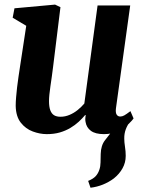

<svg xmlns="http://www.w3.org/2000/svg" viewBox="-20 -588 648 856"><path d="M383.5 249 373 218.5Q395.5 209.5 406.5 197.5Q417.5 185.5 423 168.5Q428 154 428.2 136.2Q428.5 118.5 429 98.5Q430 60 448.2 37.2Q466.5 14.5 481 -5L562.5 -49.5Q548 -31 540.8 -11.5Q533.5 8 534 30.5Q534 45 537.2 66Q540.5 87 540.5 107Q540.5 137 526.2 162.5Q512 188 487.5 207.5Q465.5 224 439 234.8Q412.5 245.5 383.5 249ZM188.5 10Q158 10 126.2 -1.8Q94.5 -13.5 72.8 -41Q51 -68.5 50 -116Q50 -133.5 51.8 -154.5Q53.5 -175.5 56.2 -198.8Q59 -222 62.5 -246Q66 -270 69.5 -292.5L97 -473L36.5 -509L44.5 -551L225.5 -567.5L249.5 -556L216.5 -288.5Q214 -267 210.8 -245.2Q207.5 -223.5 204.8 -203.5Q202 -183.5 200.2 -166.8Q198.5 -150 198.5 -137.5Q198.5 -112 204.2 -96.5Q210 -81 221.2 -74.2Q232.5 -67.5 249.5 -67.5Q270.5 -67.5 290 -75.8Q309.5 -84 326.2 -97.5Q343 -111 356 -126.5L415 -563.5H560.5L497 -105.5Q494.5 -86 500 -77.2Q505.5 -68.5 516 -68.5Q525 -68.5 534 -73.5Q543 -78.5 561.5 -92.5L575.5 -60Q570.5 -52 553.2 -35.2Q536 -18.5 508 -4.2Q480 10 443.5 10Q405 10 385.2 -4.8Q365.5 -19.5 361.5 -44Q361 -47 360.5 -50.5Q360 -54 360.2 -58Q360.5 -62 361 -66.2Q361.5 -70.5 362 -74.5L360 -75.5Q347 -60 330.8 -45Q314.5 -30 293.5 -17.5Q272.5 -5 246.8 2.5Q221 10 188.5 10Z"/></svg>

Font: Merriweather ExtraBold
Style: Italic
Weight: 800
Italic angle: -7.8°
Version: Version 2.101